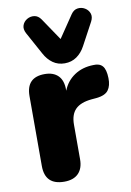

<svg xmlns="http://www.w3.org/2000/svg" viewBox="-88 -831 610 895"><g transform="rotate(-10 217.0 -383.5)"><path d="M241 -534Q209 -534 185 -551Q161 -568 145 -598L87 -704Q76 -725 82 -742Q88 -759 104 -768.5Q120 -778 138.5 -775.5Q157 -773 170 -754L241 -649L312 -754Q325 -773 343.5 -775.5Q362 -778 378 -768.5Q394 -759 400 -742Q406 -725 395 -704L338 -598Q322 -568 297.5 -551Q273 -534 241 -534ZM143 9Q52 9 52 -81V-412Q52 -501 139 -501Q180 -501 202.5 -478.5Q225 -456 225 -412V-407Q242 -451 280 -476.5Q318 -502 370 -503Q399 -505 413.5 -488.5Q428 -472 429 -431Q430 -395 414.5 -374Q399 -353 357 -349L334 -347Q282 -342 257.5 -317.5Q233 -293 233 -245V-81Q233 -38 210 -14.5Q187 9 143 9Z"/></g></svg>

Font: Chiron GoRound TC H
Style: Regular
Weight: 900
Designer: Ryoko NISHIZUKA 西塚涼子 (kana, bopomofo & ideographs); Paul D. Hunt (Latin, Greek & Cyrillic); Sandoll Communications 산돌커뮤니
Foundry: Adobe
Version: Version 1.000;hotconv 1.1.1;makeotfexe 2.6.0